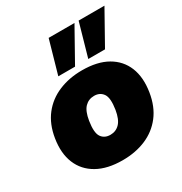

<svg xmlns="http://www.w3.org/2000/svg" viewBox="-179 -898 990 1043"><g transform="rotate(-30 315.5 -376.5)"><path d="M17 0ZM291 12Q196 12 133 -23.5Q70 -59 43.5 -123.5Q17 -188 31 -275Q44 -357 87 -412Q130 -467 196 -494.5Q262 -522 342 -522Q438 -522 500 -486.5Q562 -451 588 -387Q614 -323 600 -235Q587 -153 544.5 -98Q502 -43 437 -15.5Q372 12 291 12ZM302 -141Q337 -141 360.5 -165.5Q384 -190 393 -245Q404 -315 385 -342Q366 -369 330 -369Q295 -369 271.5 -345Q248 -321 239 -265Q228 -195 246.5 -168Q265 -141 302 -141ZM403 -558 462 -765H624L508 -558ZM215 -558 274 -765H436L320 -558Z"/></g></svg>

Font: Winston Black
Style: Italic
Weight: 900
Italic angle: -9°
Designer: Original fonts by Vernon Adams / Changes by Cristiano Sobral
Foundry: VOriginal fonts by Vernon Adams / Changes by Cristiano Sobral
Version: Version 2.503;July 17, 2020;FontCreator 13.0.0.2655 64-bit